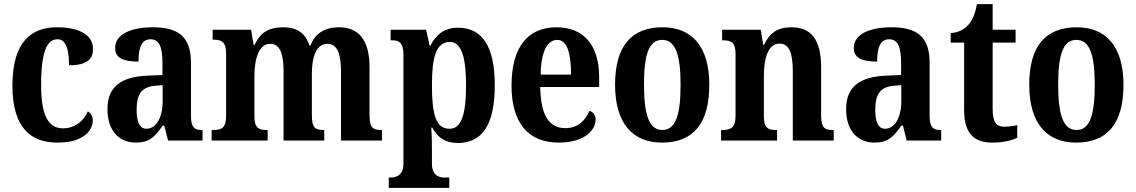

<svg xmlns="http://www.w3.org/2000/svg" viewBox="-20 -680 5497 929"><path d="M258 10C386 10 429 -50 429 -98C429 -117 420 -132 405 -141C385 -95 343 -59 284 -59C210 -59 179 -130 179 -267C179 -439 210 -490 259 -490C302 -490 314 -432 314 -364C409 -364 430 -400 430 -444C430 -503 376 -548 255 -548C135 -548 40 -481 40 -266C40 -63 128 10 258 10Z M637 10C703 10 729 -18 767 -72H775L793 0H960V-51H957C917 -51 904 -67 904 -122V-377C904 -503 842 -548 719 -548C617 -548 537 -516 537 -448C537 -401 574 -382 650 -382C650 -449 665 -490 708 -490C753 -490 766 -448 766 -374V-317L695 -314C565 -309 500 -260 500 -152C500 -42 561 10 637 10ZM688 -57C656 -57 641 -90 641 -148C641 -222 663 -259 730 -265L767 -268V-191C767 -112 736 -57 688 -57Z M1004 0H1275V-51H1272C1234 -51 1211 -59 1211 -116V-311C1211 -394 1232 -468 1287 -468C1336 -468 1352 -418 1352 -333V0H1549V-51H1546C1507 -51 1489 -60 1489 -122V-324C1489 -401 1509 -468 1564 -468C1613 -468 1630 -418 1630 -333V0H1828V-51H1825C1786 -51 1768 -60 1768 -122V-354C1768 -490 1713 -548 1620 -548C1551 -548 1506 -519 1482 -460H1477C1457 -523 1413 -548 1351 -548C1276 -548 1238 -519 1212 -463H1207L1195 -536H1009V-488H1012C1050 -488 1074 -479 1074 -422V-120C1074 -60 1051 -51 1012 -51H1004Z M1861 229H2154V179H2130C2107 179 2070 171 2070 113V49C2070 8 2069 -30 2067 -63H2071C2096 -17 2133 12 2194 12C2312 12 2374 -74 2374 -267C2374 -460 2311 -546 2195 -546C2128 -546 2087 -509 2062 -458H2059L2042 -536H1870V-485H1876C1909 -485 1932 -476 1932 -415V112C1932 170 1895 179 1871 179H1861ZM2155 -57C2088 -57 2070 -128 2070 -268C2070 -399 2088 -477 2157 -477C2213 -477 2235 -402 2235 -267C2235 -128 2213 -57 2155 -57Z M2683 10C2811 10 2862 -52 2862 -102C2862 -124 2849 -138 2832 -144C2812 -97 2776 -60 2716 -60C2637 -60 2596 -121 2594 -259H2879V-307C2879 -465 2801 -548 2673 -548C2534 -548 2455 -453 2455 -265C2455 -91 2532 10 2683 10ZM2743 -319H2596C2597 -428 2628 -487 2676 -487C2724 -487 2743 -423 2743 -319Z M3183 10C3334 10 3412 -82 3412 -270C3412 -457 3326 -548 3186 -548C3035 -548 2956 -457 2956 -270C2956 -82 3042 10 3183 10ZM3185 -51C3120 -51 3096 -126 3096 -270C3096 -414 3119 -487 3184 -487C3249 -487 3273 -414 3273 -270C3273 -126 3250 -51 3185 -51Z M3469 0H3740V-51H3736C3698 -51 3676 -59 3676 -116V-311C3676 -393 3694 -469 3752 -469C3801 -469 3816 -418 3816 -333V0H4014V-51H4010C3971 -51 3953 -60 3953 -122V-354C3953 -490 3903 -548 3810 -548C3740 -548 3703 -519 3677 -463H3673L3661 -536H3474V-485H3478C3516 -485 3539 -476 3539 -420V-120C3539 -60 3514 -51 3475 -51H3469Z M4211 10C4277 10 4303 -18 4341 -72H4349L4367 0H4534V-51H4531C4491 -51 4478 -67 4478 -122V-377C4478 -503 4416 -548 4293 -548C4191 -548 4111 -516 4111 -448C4111 -401 4148 -382 4224 -382C4224 -449 4239 -490 4282 -490C4327 -490 4340 -448 4340 -374V-317L4269 -314C4139 -309 4074 -260 4074 -152C4074 -42 4135 10 4211 10ZM4262 -57C4230 -57 4215 -90 4215 -148C4215 -222 4237 -259 4304 -265L4341 -268V-191C4341 -112 4310 -57 4262 -57Z M4783 10C4841 10 4883 -4 4902 -13V-75C4883 -70 4862 -67 4839 -67C4797 -67 4783 -93 4783 -156V-474H4894V-536H4783V-660H4707C4698 -612 4685 -583 4668 -563C4650 -541 4621 -522 4580 -520V-474H4645V-147C4645 -31 4695 10 4783 10Z M5187 10C5338 10 5416 -82 5416 -270C5416 -457 5330 -548 5190 -548C5039 -548 4960 -457 4960 -270C4960 -82 5046 10 5187 10ZM5189 -51C5124 -51 5100 -126 5100 -270C5100 -414 5123 -487 5188 -487C5253 -487 5277 -414 5277 -270C5277 -126 5254 -51 5189 -51Z"/></svg>

Font: Noto Serif Myanmar Condensed
Style: Bold
Weight: 700
Width: 3
Designer: Ben Mitchell and the Monotype Design Team
Foundry: Monotype Imaging Inc.
Version: Version 2.106